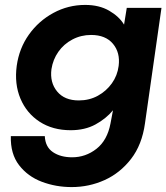

<svg xmlns="http://www.w3.org/2000/svg" viewBox="-20 -528 676 780"><path d="M271 232Q207 232 150 210.5Q93 189 57.5 143Q22 97 24 25H162Q164 69 195 90Q226 111 273 111Q328 111 372 76.5Q416 42 429 -27L439 -80Q411 -46 368 -22.5Q325 1 267 1Q194 1 141 -33.5Q88 -68 63 -127.5Q38 -187 48 -261Q58 -332 97.5 -387.5Q137 -443 197 -475.5Q257 -508 326 -508Q383 -508 423.5 -484.5Q464 -461 484 -428L495 -496H636L569 -27Q557 60 512.5 117.5Q468 175 405 203.5Q342 232 271 232ZM300 -120Q343 -120 377.5 -139Q412 -158 434.5 -189.5Q457 -221 462 -260Q469 -314 439 -350Q409 -386 350 -386Q309 -386 274 -367.5Q239 -349 217 -317.5Q195 -286 189 -247Q182 -193 212 -156.5Q242 -120 300 -120Z"/></svg>

Font: Host Grotesk Black
Style: Italic
Weight: 900
Italic angle: -8°
Designer: Doğukan Karapınar based on Poppins by Indian Type Foundry, Jonny Pinhorn
Foundry: Element Type
Version: Version 1.000; ttfautohint (v1.8.4.7-5d5b);gftools[0.9.33]